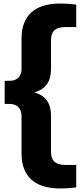

<svg xmlns="http://www.w3.org/2000/svg" viewBox="-20 -838 452 1088"><path d="M174 -314.5Q223 -301 246 -268Q269 -235 269 -182V22Q269 61.5 289 79Q309 96.5 350 96.5H412V223.5Q370.5 230 321 230Q212.5 230 157.2 179.2Q102 128.5 102 31V-180.5Q102 -213.5 84 -231.2Q66 -249 34 -249H6.5V-380H34Q66 -380 84 -397.8Q102 -415.5 102 -448.5V-619Q102 -716.5 157.2 -767.2Q212.5 -818 321 -818Q370.5 -818 412 -811.5V-684.5H350Q309 -684.5 289 -667Q269 -649.5 269 -610V-447Q269 -394 246 -361Q223 -328 174 -314.5Z"/></svg>

Font: Encode Sans Semi Expanded
Style: Bold
Weight: 700
Width: 6
Designer: Multiple Designers
Foundry: Impallari Type
Version: Version 2.000